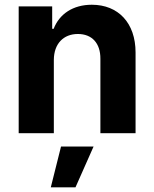

<svg xmlns="http://www.w3.org/2000/svg" viewBox="-20 -573 662 826"><path d="M60.4 0H211.6V-315.3C212 -385.7 253.9 -426.8 315 -426.8C375.7 -426.8 412.3 -387.1 411.9 -320.3V0H563.2V-347.3C563.2 -474.4 488.6 -552.6 375 -552.6C294 -552.6 235.4 -512.8 210.9 -449.2H204.5V-545.5H60.4ZM198.5 233H304.7L382.5 57.5H242.5Z"/></svg>

Font: TID UI
Style: Bold
Weight: 700
Designer: The TID Project Authors
Foundry: Bakken & Bæck
Version: Version 1.001;hotconv 1.0.109;makeotfexe 2.5.65596